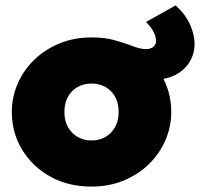

<svg xmlns="http://www.w3.org/2000/svg" viewBox="-20 -673 738 708"><path d="M317.5 15Q230.5 15 164.2 -22.5Q98 -60 60.8 -122.5Q23.5 -185 23.5 -260Q23.5 -314 44.8 -363.5Q66 -413 105.2 -451.5Q144.5 -490 198.5 -512.5Q252.5 -535 317.5 -535Q404.5 -535 470.8 -497.5Q537 -460 574.2 -397.5Q611.5 -335 611.5 -260Q611.5 -206 590.2 -156.5Q569 -107 529.8 -68.5Q490.5 -30 436.8 -7.5Q383 15 317.5 15ZM317.5 -155Q345.5 -155 368.2 -167.8Q391 -180.5 404.2 -204Q417.5 -227.5 417.5 -260Q417.5 -292.5 404.5 -316Q391.5 -339.5 368.8 -352.2Q346 -365 317.5 -365Q289 -365 266.2 -352.2Q243.5 -339.5 230.5 -316Q217.5 -292.5 217.5 -260Q217.5 -227.5 230.8 -204Q244 -180.5 266.8 -167.8Q289.5 -155 317.5 -155ZM551.5 -380Q524 -380 495.2 -387.5Q466.5 -395 437 -405Q407.5 -415 378.2 -422.5Q349 -430 319.5 -430L318.5 -535Q367.5 -535 404.8 -524.2Q442 -513.5 469.8 -502.8Q497.5 -492 517.5 -492Q536.5 -492 546 -500.8Q555.5 -509.5 555.5 -523Q555.5 -536.5 546.8 -554.5Q538 -572.5 518.5 -592L627.5 -653Q663 -621.5 680.2 -583.5Q697.5 -545.5 697.5 -511Q697.5 -474.5 679.2 -444.8Q661 -415 628.2 -397.5Q595.5 -380 551.5 -380Z"/></svg>

Font: Geologica Cursive Black
Style: Regular
Weight: 900
Designer: Sindre Bremnes, Frode Helland
Foundry: Monokrom Skriftforlag AS
Version: Version 1.010;gftools[0.9.28]